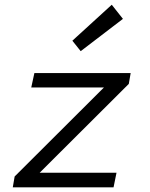

<svg xmlns="http://www.w3.org/2000/svg" viewBox="-20 -797 640 817"><path d="M34.4 0 42.3 -46 422.3 -424.8H113L126.3 -486.1H536L528.1 -440.1L148.9 -62.1H475.8L463.2 0ZM323.4 -579.3 287.9 -623.8 455.5 -776.8 503.1 -716.7Z"/></svg>

Font: SourceCodeVF
Style: Italic
Weight: 200
Italic angle: -11°
Monospace: yes
Designer: Paul D. Hunt, Teo Tuominen
Foundry: Adobe
Version: Version 1.026;hotconv 1.1.0;makeotfexe 2.6.0